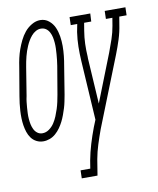

<svg xmlns="http://www.w3.org/2000/svg" viewBox="-100 -606 723 877"><g transform="rotate(-10 262.0 -167.5)"><path d="M65 8Q48 8 33.5 0.5Q19 -7 9.5 -20Q0 -33 -5 -48.5Q-10 -64 -12.5 -80Q-15 -96 -15.5 -113Q-16 -130 -15 -147Q-14 -164 -12 -181Q-10 -198 -7 -215L15 -345Q18 -366 22.5 -386Q27 -406 34 -425.5Q41 -445 50.5 -464.5Q60 -484 73.5 -500.5Q87 -517 106.5 -528.5Q126 -540 146 -540Q169 -540 186 -526Q203 -512 211.5 -492.5Q220 -473 223.5 -451Q227 -429 227 -406Q227 -383 224.5 -360Q222 -337 218 -315L197 -185Q194 -169 191 -154Q188 -139 183.5 -124.5Q179 -110 173.5 -95Q168 -80 161 -66Q154 -52 144.5 -38.5Q135 -25 122.5 -14Q110 -3 95 2.5Q80 8 65 8ZM67 -29Q84 -29 98.5 -39.5Q113 -50 122.5 -64.5Q132 -79 138.5 -95Q145 -111 150 -126.5Q155 -142 158.5 -158Q162 -174 165 -191L187 -321Q189 -334 190.5 -347Q192 -360 193 -373.5Q194 -387 194.5 -400Q195 -413 194 -426Q193 -439 190.5 -451.5Q188 -464 182 -475.5Q176 -487 166 -494Q156 -501 142 -501Q130 -501 118.5 -494.5Q107 -488 98.5 -478Q90 -468 83.5 -457Q77 -446 72 -434.5Q67 -423 63 -411.5Q59 -400 56 -388Q53 -376 50.5 -364Q48 -352 46 -339L25 -209Q22 -196 20.5 -183Q19 -170 18 -156.5Q17 -143 16.5 -130Q16 -117 17 -104Q18 -91 20.5 -79Q23 -67 28.5 -55.5Q34 -44 44 -36.5Q54 -29 67 -29ZM208 205 209 168H254L260 131Q267 94 278 57.5Q289 21 303 -16L316 -48L299 -324Q297 -357 297.5 -390Q298 -423 303 -457L310 -493H280L281 -530H377L375 -493H342L336 -457Q331 -427 330 -397.5Q329 -368 331 -338Q331 -338 331 -338Q331 -338 331 -338Q331 -335 331 -333Q331 -331 331 -329L344 -118L431 -339Q442 -368 452 -397.5Q462 -427 467 -457L473 -493H443L444 -530H540L539 -493H505L499 -457Q494 -423 483.5 -390Q473 -357 460 -324L332 -1Q320 32 309.5 65Q299 98 293 131L281 205Z"/></g></svg>

Font: Iosevka Curly Slab XLtObl
Style: Regular
Weight: 200
Italic angle: -9°
Monospace: yes
Designer: Belleve Invis
Foundry: Belleve Invis
Version: Version 11.1.0; ttfautohint (v1.8.3)